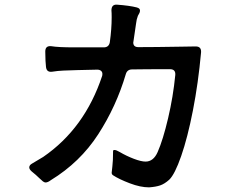

<svg xmlns="http://www.w3.org/2000/svg" viewBox="-20 -794 1040 827"><path d="M554 -611Q554 -591 576 -591Q644 -591 762 -593L823 -594Q848 -594 846 -568Q834 -436 811 -318.5Q788 -201 760.5 -122Q733 -43 709 -20Q689 -2 670 4.5Q651 11 622 13Q585 13 539 -4.5Q493 -22 467 -39Q461 -43 461 -50Q461 -55 464 -77.5Q467 -100 467 -143Q467 -148 473 -148Q481 -148 496 -139Q525 -122 556.5 -110Q588 -98 607 -98Q641 -98 659 -139Q682 -191 704 -284.5Q726 -378 735 -471Q737 -496 712 -496Q604 -496 549 -495Q528 -495 522 -475Q481 -336 403 -215.5Q325 -95 199 -18Q186 -8 176 -8Q171 -8 164.5 -13Q158 -18 150 -26Q136 -40 116 -56Q106 -65 106 -73Q106 -83 119 -90Q130 -96 166 -118Q345 -241 420 -467Q421 -470 421 -476Q421 -484 415 -489Q409 -494 399 -494Q298 -492 253 -490Q229 -489 204 -485Q180 -482 178 -507L176 -532Q175 -547 175 -572Q175 -598 201 -595Q230 -590 301 -590H427Q449 -590 453 -612Q461 -669 461 -720Q461 -739 460 -749Q460 -775 483 -774Q538 -770 569 -762Q576 -760 579.5 -757Q583 -754 583 -748Q583 -742 579.5 -736Q576 -730 574 -726Q568 -711 566 -692L555 -617Z"/></svg>

Font: Shippori Gothic B2 Bold
Style: Regular
Weight: 700
Designer: FONTDASU
Foundry: FONTDASU / Google Inc. / but / Adobe
Version: Version 1.130